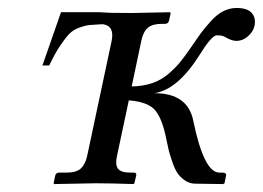

<svg xmlns="http://www.w3.org/2000/svg" viewBox="-20 -462 663 484"><path d="M274.9 -68.8Q270 -46.9 277.3 -36.9Q284.7 -26.9 308.6 -26.9H316.9Q325.2 -26.9 323.2 -19L318.8 0L316.4 2Q259.8 0 221.2 0L116.7 2L115.2 0L119.1 -19Q121.1 -26.9 128.9 -26.9H147.5Q171.9 -26.9 183.3 -36.9Q194.8 -46.9 199.7 -68.8L261.2 -357.9Q269.5 -396.5 239.7 -400.9H236.3Q215.3 -399.9 205.6 -398.9Q195.8 -397.9 180.4 -392.6Q165 -387.2 154.8 -376.7Q144.5 -366.2 131.3 -346.4Q118.2 -326.7 104 -296.9H86.9L133.8 -431.2H208.5H230.5L258.8 -429.7Q291 -429.2 312 -429.2L408.7 -431.2L410.2 -429.2L406.2 -410.2Q404.3 -402.3 396.5 -401.9H388.2Q364.3 -401.9 352.8 -392.1Q341.3 -382.3 336.4 -359.9L312 -244.1Q340.3 -244.6 363.5 -252.4Q386.7 -260.3 404.8 -275.9Q422.9 -291.5 434.3 -305.7Q445.8 -319.8 460.9 -341.8Q477.1 -365.7 485.8 -377.7Q494.6 -389.6 510.7 -407.7Q526.9 -425.8 543 -433.8Q559.1 -441.9 576.2 -441.9Q603.5 -441.9 614.5 -429.4Q625.5 -417 621.6 -397Q618.2 -381.8 605 -370.4Q591.8 -358.9 576.2 -358.9Q564 -358.9 548.3 -368.2Q542 -373 526.4 -373Q513.7 -373 482.9 -323.2Q427.7 -235.8 369.1 -227.1Q453.6 -227.1 467.3 -157.2Q494.1 -27.3 532.7 -26.9H540.5Q543 -26.9 545.2 -26.4Q547.4 -25.9 549.1 -24.2Q550.8 -22.5 549.8 -19L545.9 0L542.5 2L470.7 1Q456.5 0.5 444.8 -8.1Q433.1 -16.6 426.5 -26.9Q419.9 -37.1 413.6 -56.2Q407.2 -75.2 405 -84.7Q402.8 -94.2 398.9 -112.8Q389.6 -160.6 372.1 -182.9Q354.5 -205.1 304.7 -209Z"/></svg>

Font: Linux Biolinum
Style: Italic
Weight: 400
Italic angle: -12°
Designer: Philipp H. Poll
Foundry: Philipp H. Poll
Version: Version 1.1.3 ; ttfautohint (v0.9)